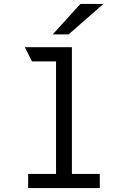

<svg xmlns="http://www.w3.org/2000/svg" viewBox="-20 -964 656 984"><path d="M267.2 0V-696.5L348.5 -722V0ZM124.2 0V-72.5H491.5V0ZM143.8 -649.5 107.2 -722H348.5L320.8 -649.5ZM250.2 -787.8 392.2 -943.8H509.8L331.8 -787.8Z"/></svg>

Font: Overpass Mono Light
Style: Regular
Weight: 300
Monospace: yes
Designer: Delve Withrington, Dave Bailey
Foundry: Delve Fonts LLC
Version: Version 4.000